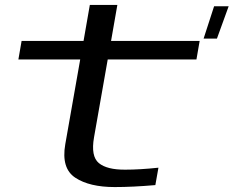

<svg xmlns="http://www.w3.org/2000/svg" viewBox="-20 -751 946 778"><path d="M445 7Q342.5 7 285 -31Q227.5 -69 244.5 -166.5L305 -510H54.5L67.5 -585H318.5L344 -731H455.5L430 -585H789L776 -510H416.5L361 -194.5Q347.5 -117.5 380.5 -90.2Q413.5 -63 487.5 -63.5Q547 -63.5 622 -71.5L609.5 -1Q517.5 7 445 7ZM805 -594.5 847.5 -725.5H906.5L859 -594.5Z"/></svg>

Font: Anybody UltraExpanded Regular
Style: Italic
Weight: 400
Width: 9
Italic angle: -10°
Designer: Tyler Finck
Foundry: Etcetera Type Company
Version: Version 1.010; ttfautohint (v1.8.3) -l 8 -r 50 -G 200 -x 14 